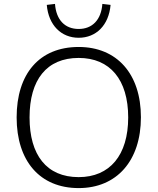

<svg xmlns="http://www.w3.org/2000/svg" viewBox="-20 -953 805 981"><path d="M65 -353C65 -131 183 8 382 8C576 8 700 -131 700 -354C700 -576 577 -713 382 -713C181 -713 65 -576 65 -353ZM131 -353C131 -545 218 -657 382 -657C542 -657 635 -546 635 -353C635 -160 541 -48 382 -48C218 -48 131 -161 131 -353ZM382 -760C471 -760 536 -824 545 -928L503 -933C497 -851 451 -805 382 -805C312 -805 267 -851 261 -933L219 -928C228 -824 293 -760 382 -760Z"/></svg>

Font: Poppy and Pepper Light
Style: Regular
Weight: 300
Designer: Thy Ha
Foundry: Thy Ha
Version: Version 0.001;Glyphs 3.2 (3227)